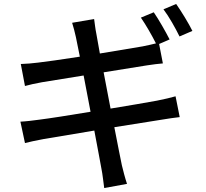

<svg xmlns="http://www.w3.org/2000/svg" viewBox="-20 -879 1040 969"><path d="M951 -723C933 -760 895 -822 869 -859L805 -832C833 -795 865 -738 886 -695ZM503 -514 721 -549C749 -553 783 -558 802 -559L783 -657L836 -680C816 -719 781 -781 756 -817L691 -790C716 -754 747 -700 767 -660C748 -655 724 -650 700 -645C661 -638 576 -624 484 -609C475 -660 468 -698 466 -710C461 -733 458 -764 455 -783L344 -764C351 -742 357 -719 363 -692C366 -678 373 -642 383 -593C292 -579 209 -567 172 -563C141 -559 113 -557 85 -556L106 -445C132 -452 158 -458 192 -464C227 -470 310 -483 402 -498L437 -315C329 -297 227 -281 178 -275C150 -271 108 -266 83 -265L106 -157C128 -163 158 -169 199 -177C246 -185 347 -202 456 -220C473 -128 488 -52 492 -27C498 2 501 35 506 70L621 49C611 19 602 -16 595 -45C589 -72 575 -146 557 -237C650 -252 738 -266 790 -274C828 -280 864 -286 887 -288L866 -393C843 -386 811 -379 772 -371C724 -362 635 -347 538 -331Z"/></svg>

Font: Source Han Sans KR Medium
Style: Regular
Weight: 500
Designer: Ryoko NISHIZUKA (kana & ideographs); Paul D. Hunt (Latin, Greek & Cyrillic); Wenlong ZHANG (bopomofo); Sandoll Communica
Foundry: Adobe Systems Incorporated
Version: Version 1.001;PS 1.001;hotconv 1.0.78;makeotf.lib2.5.61930